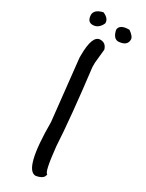

<svg xmlns="http://www.w3.org/2000/svg" viewBox="-189 -679 544 714"><g transform="rotate(30 83.0 -321.5)"><path d="M66 -554Q90 -554 97 -529L91 -470V-451Q116 -244 122 -129Q133 -22 145 -22Q145 -1 110 5Q60 5 60 -197L32 -457V-466Q32 -554 66 -554ZM126 -581Q105 -582 98 -615Q99 -640 141 -640Q164 -624 164 -611Q164 -583 126 -581ZM13 -587Q-10 -587 -11 -617Q-10 -640 25 -648Q53 -636 51 -615Q38 -587 13 -587Z"/></g></svg>

Font: Just Me Again Down Here
Style: Regular
Weight: 400
Designer: Kimberly Geswein
Foundry: Kimberly Geswein
Version: Version 1.002 2007